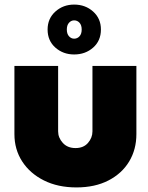

<svg xmlns="http://www.w3.org/2000/svg" viewBox="-20 -806 647 839"><path d="M314 13Q233 13 172 -17.5Q111 -48 77 -100.5Q43 -153 43 -220V-518H234V-232Q234 -204 254.5 -181.5Q275 -159 310 -159Q345 -159 364.5 -181.5Q384 -204 384 -232V-518H576V-220Q576 -153 544.5 -100.5Q513 -48 454 -17.5Q395 13 314 13ZM304 -568Q256 -568 222 -598Q188 -628 188 -677Q188 -725 222 -755.5Q256 -786 304 -786Q353 -786 387 -755.5Q421 -725 421 -677Q421 -628 387 -598Q353 -568 304 -568ZM304 -637Q318 -637 327.5 -647.5Q337 -658 337 -677Q337 -696 327.5 -706.5Q318 -717 304 -717Q291 -717 281.5 -706.5Q272 -696 272 -677Q272 -658 281.5 -647.5Q291 -637 304 -637Z"/></svg>

Font: MuseoModerno Black
Style: Regular
Weight: 900
Designer: Pablo Cosgaya, Héctor Gatti, Marcela Romero, and the Authors of The MuseoModerno Project.
Foundry: Omnibus-Type Team
Version: Version 1.001